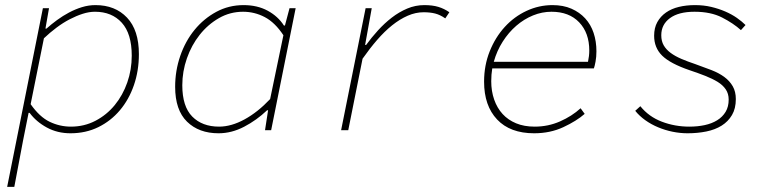

<svg xmlns="http://www.w3.org/2000/svg" viewBox="-20 -510 3040 752"><path d="M8 222 148 -478H172L158 -398H162Q181 -415 203.5 -431.5Q226 -448 250.5 -461Q275 -474 301 -482Q327 -490 354 -490Q431 -490 477.5 -441Q524 -392 524 -298Q524 -233 504.5 -176.5Q485 -120 449.5 -78Q414 -36 365 -12Q316 12 256 12Q205 12 163.5 -10.5Q122 -33 96 -68H92L70 42L36 222ZM258 -14Q310 -14 354 -37Q398 -60 429.5 -98.5Q461 -137 478.5 -187Q496 -237 496 -292Q496 -378 457 -421Q418 -464 352 -464Q329 -464 304 -456Q279 -448 253 -434.5Q227 -421 201 -401.5Q175 -382 152 -360L100 -102Q135 -52 174.5 -33Q214 -14 258 -14Z M836 12Q759 12 712.5 -33.5Q666 -79 666 -170Q666 -233 686 -291Q706 -349 742 -393Q778 -437 827 -463.5Q876 -490 934 -490Q988 -490 1028.5 -468Q1069 -446 1092 -410H1096L1114 -478H1138L1042 0H1018L1030 -78H1026Q985 -39 936 -13.5Q887 12 836 12ZM838 -14Q886 -14 938 -42.5Q990 -71 1038 -122L1090 -372Q1057 -422 1017 -443Q977 -464 932 -464Q881 -464 837.5 -439Q794 -414 762 -373.5Q730 -333 712 -281.5Q694 -230 694 -176Q694 -93 733 -53.5Q772 -14 838 -14Z M1316 0 1412 -478H1436L1410 -334H1414Q1435 -363 1460.5 -391Q1486 -419 1514.5 -441Q1543 -463 1575 -476.5Q1607 -490 1642 -490Q1674 -490 1697 -483Q1720 -476 1740 -462L1724 -438Q1704 -452 1684.5 -457Q1665 -462 1639 -462Q1608 -462 1577 -448.5Q1546 -435 1516 -411Q1486 -387 1457 -353.5Q1428 -320 1400 -280L1344 0Z M2072 12Q1978 12 1927 -42Q1876 -96 1876 -190Q1876 -254 1898 -309Q1920 -364 1957 -404.5Q1994 -445 2042.5 -467.5Q2091 -490 2144 -490Q2186 -490 2218 -476Q2250 -462 2272 -438Q2294 -414 2305 -381Q2316 -348 2316 -309Q2316 -287 2312.5 -268.5Q2309 -250 2306 -242H1908Q1906 -230 1905 -217.5Q1904 -205 1904 -192Q1904 -153 1915.5 -120Q1927 -87 1948.5 -63.5Q1970 -40 2001.5 -27Q2033 -14 2074 -14Q2127 -14 2173.5 -34.5Q2220 -55 2254 -86L2270 -64Q2238 -36 2186.5 -12Q2135 12 2072 12ZM2140 -464Q2103 -464 2067.5 -449.5Q2032 -435 2002 -409Q1972 -383 1949 -347Q1926 -311 1914 -268H2283Q2288 -291 2288 -312Q2288 -381 2248.5 -422.5Q2209 -464 2140 -464Z M2673 12Q2644 12 2614.5 6Q2585 0 2557.5 -11.5Q2530 -23 2507 -39.5Q2484 -56 2468 -76L2488 -94Q2521 -53 2572 -33.5Q2623 -14 2680 -14Q2712 -14 2740 -20Q2768 -26 2789 -39Q2810 -52 2822 -72Q2834 -92 2834 -120Q2834 -143 2822.5 -160Q2811 -177 2790.5 -189.5Q2770 -202 2742 -213Q2714 -224 2681 -235Q2605 -261 2573.5 -292Q2542 -323 2542 -370Q2542 -401 2554.5 -423.5Q2567 -446 2588.5 -461Q2610 -476 2639 -483Q2668 -490 2702 -490Q2736 -490 2765.5 -483Q2795 -476 2820.5 -465Q2846 -454 2866 -440Q2886 -426 2900 -412L2882 -392Q2852 -419 2808 -441.5Q2764 -464 2700 -464Q2638 -464 2604 -439Q2570 -414 2570 -372Q2570 -349 2579.5 -332.5Q2589 -316 2606.5 -303Q2624 -290 2648.5 -279.5Q2673 -269 2703 -259Q2737 -247 2766.5 -235.5Q2796 -224 2817 -208.5Q2838 -193 2850 -172Q2862 -151 2862 -122Q2862 -85 2847 -59.5Q2832 -34 2806.5 -18Q2781 -2 2746.5 5Q2712 12 2673 12Z"/></svg>

Font: Source Code Pro ExtraLight
Style: Italic
Weight: 200
Italic angle: -11°
Monospace: yes
Designer: Paul D. Hunt, Teo Tuominen
Foundry: Adobe Systems Incorporated
Version: Version 1.050;PS 1.000;hotconv 16.6.51;makeotf.lib2.5.65220